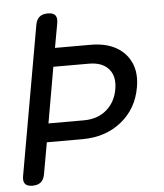

<svg xmlns="http://www.w3.org/2000/svg" viewBox="-52 -776 705 823"><g transform="rotate(-5 300.0 -365.0)"><path d="M146 -260H299Q357 -260 395.5 -292.5Q434 -325 444 -380Q454 -436 426 -468Q398 -500 341 -500H188ZM108 -45Q104 -22 91 -11Q78 0 55 0Q32 0 23 -11Q14 -22 18 -45L131 -685Q135 -708 148 -719Q161 -730 184 -730Q207 -730 216 -719Q225 -708 221 -685L202 -580H355Q421 -580 465 -555Q509 -530 528.5 -485Q548 -440 537 -380Q521 -289 452.5 -234.5Q384 -180 285 -180H132Z"/></g></svg>

Font: Maple Mono Normal NL
Style: Italic
Weight: 400
Italic angle: -10°
Monospace: yes
Designer: subframe7536
Version: Version 7.000